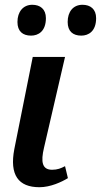

<svg xmlns="http://www.w3.org/2000/svg" viewBox="-20 -774 422 803"><path d="M320 -625C350 -625 382 -643 382 -698C382 -736 358 -754 325 -754C286 -754 263 -725 263 -682C263 -643 285 -625 320 -625ZM110 -625C140 -625 172 -643 172 -698C172 -736 148 -754 115 -754C77 -754 53 -725 53 -682C53 -643 75 -625 110 -625ZM145 9C191 9 238 -13 264 -29L252 -79C235 -70 220 -64 198 -64C156 -64 150 -97 164 -156L252 -536H117L40 -151C19 -42 57 9 145 9Z"/></svg>

Font: Noto Serif SemiBold
Style: Italic
Weight: 600
Italic angle: -12°
Designer: Monotype Design Team
Foundry: Monotype Imaging Inc.
Version: Version 2.014